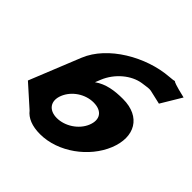

<svg xmlns="http://www.w3.org/2000/svg" viewBox="-214 -781 1247 1247"><g transform="rotate(45 409.5 -157.5)"><path d="M818.6 -553C724.5 -574.7 705.2 -584.7 702.9 -588.3C698.8 -586.8 687.2 -584.4 657.7 -582.3C460 -567.8 236.8 -438.9 167.4 -267L25.6 84L171 214C201.5 253 253.1 275 327.9 275C492.9 275 657.7 153 718.3 3C778.9 -147 712.3 -268 547.3 -268C470.3 -268 400.2 -258 341.5 -216L356.8 -254C393.6 -345 478.3 -415.1 561.4 -427.4C650.2 -440.4 613.5 -436.4 733.6 -411.3ZM511.5 3C482.8 74 404.3 124 330.6 124C258 124 219.9 74 248.6 3C276.9 -67 352.1 -117 428 -117C507.2 -117 539.8 -67 511.5 3ZM702.9 -588.3C701.3 -590.8 708 -590.2 702.9 -588.3Z"/></g></svg>

Font: Hussar
Style: BdWideOblFour
Weight: 700
Foundry: Cannot Into Space Fonts
Version: Version 2.00